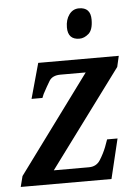

<svg xmlns="http://www.w3.org/2000/svg" viewBox="-54 -801 602 843"><g transform="rotate(-5 247.0 -379.5)"><path d="M3 0H403L445 -175H399L387 -142Q376 -114 359 -87Q342 -60 309 -60H154L471 -488L482 -536H127L84 -381H132L139 -398Q156 -430 170 -453Q184 -476 220 -476H331L15 -47ZM317 -626Q338 -626 357.5 -643Q377 -660 377 -705Q377 -759 326 -759Q299 -759 282.5 -736.5Q266 -714 266 -680Q266 -626 317 -626Z"/></g></svg>

Font: Noto Serif SemiCondensed Semi
Style: Italic
Weight: 600
Width: 4
Italic angle: -12°
Designer: Monotype Design Team
Foundry: Monotype Imaging Inc.
Version: Version 1.901